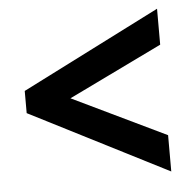

<svg xmlns="http://www.w3.org/2000/svg" viewBox="-41 -629 536 543"><g transform="rotate(-5 227.0 -357.0)"><path d="M424 -126 31 -326V-389L424 -588V-486L158 -357L424 -229Z"/></g></svg>

Font: Noto Sans Tamil ExtraCondensed SemiBold
Style: Regular
Weight: 600
Width: 2
Designer: Jelle Bosma - Monotype Design Team
Foundry: Monotype Imaging Inc.
Version: Version 2.004; ttfautohint (v1.8.4.7-5d5b)